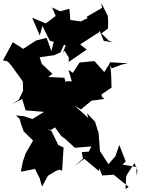

<svg xmlns="http://www.w3.org/2000/svg" viewBox="-105 -1179 973 1289"><path d="M620 -987 621 -1035 619 -1072 575 -1159 580 -1126 476 -1066 484 -1058 437 -1035 367 -1045 361 -1120 298 -1103 245 -1129 269 -1072 202 -1022 111 -1060 162 -941 180 -1005 229 -906 336 -875 316 -820 328 -839 357 -793 356 -763 477 -846 433 -881 557 -961 584 -999 550 -1007 592 -904 653 -895 624 -907 576 -955ZM812 0 811 -58 717 -74 739 -95 696 -206 669 -129 623 -77 566 -165 557 -286 533 -362 479 -419 488 -387 395 -470 438 -444 509 -503 597 -515 580 -527 576 -545 644 -591 641 -680 635 -742 645 -720 711 -745 753 -754 633 -761 629 -749 595 -695 529 -769 429 -759 384 -690 355 -710 377 -633 340 -634 321 -578 293 -571 344 -502 356 -561 327 -657 219 -662 247 -683 175 -751 161 -795 257 -808 301 -827 327 -884 257 -903 240 -836 208 -925 137 -907 51 -851 -19 -896 -85 -774 -53 -766 -28 -738 48 -632 50 -570 20 -508 -27 -479 44 -514 67 -438 191 -428 113 -380 55 -399 1 -404 27 -381 37 -344 54 -297 117 -235 68 -151 48 -94 35 -26 130 -45 161 17 177 74 217 1 269 -31 297 -40 312 -32C315 -84 318 -137 322 -189L286 -206L239 -302L170 -317L140 -312L238 -307L264 -324L306 -266L333 -246L398 -187L509 -196L491 -161L444 -158L452 -113L393 -63L461 -113L558 -31L563 -47L581 -1L658 -6L759 76L738 90L742 7L747 -6L798 -84L818 -33Z"/></svg>

Font: Hussar Lance
Style: ExBd
Weight: 700
Foundry: Cannot Into Space Fonts, PlusOne Fonts
Version: Version 2.270